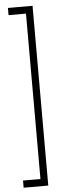

<svg xmlns="http://www.w3.org/2000/svg" viewBox="-65 -782 407 1064"><g transform="rotate(-5 139.0 -250.0)"><path d="M22 -710V-750H159V250H22V210H119V-710Z"/></g></svg>

Font: KaTeX_Main
Style: Regular
Weight: 400
Version: Version